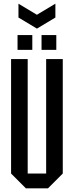

<svg xmlns="http://www.w3.org/2000/svg" viewBox="-20 -1020 400 1040"><path d="M40 -80V-700H130V-80H230V-700H320V-80L240 0H120ZM75 -750V-830H155V-750ZM205 -750V-830H285V-750ZM280 -1000V-925L180 -865L80 -925V-1000L180 -940Z"/></svg>

Font: Tektur Condensed
Style: Regular
Weight: 400
Width: 3
Designer: Adam Jagosz
Foundry: Adam Jagosz
Version: Version 1.005;gftools[0.9.30]